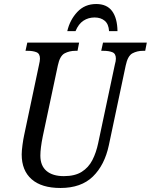

<svg xmlns="http://www.w3.org/2000/svg" viewBox="-20 -926 751 956"><path d="M281 10Q187 10 137.5 -33.5Q88 -77 88 -157Q88 -175 92 -204.5Q96 -234 100 -252L174 -602Q179 -623 179 -634Q179 -659 161.5 -666Q144 -673 118 -673H107L116 -714H374L366 -673H355Q326 -673 302 -660.5Q278 -648 268 -600L193 -247Q181 -188 181 -151Q181 -101 211.5 -75Q242 -49 298 -49Q353 -49 387 -70.5Q421 -92 440 -129Q459 -166 469 -214L552 -605Q557 -622 557 -634Q557 -659 539.5 -666Q522 -673 495 -673H484L493 -714H711L703 -673H692Q663 -673 639.5 -660.5Q616 -648 606 -600L522 -203Q501 -104 442.5 -47Q384 10 281 10ZM315 -771Q328 -827 365 -866.5Q402 -906 459 -906Q512 -906 538 -871Q564 -836 565 -771H523Q521 -806 501.5 -822.5Q482 -839 451 -839Q420 -839 395.5 -823Q371 -807 356 -771Z"/></svg>

Font: Noto Serif Condensed
Style: Italic
Weight: 400
Width: 3
Italic angle: -12°
Designer: Monotype Design Team
Foundry: Monotype Imaging Inc.
Version: Version 2.014; ttfautohint (v1.8.4.7-5d5b)